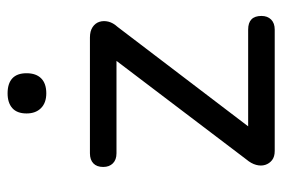

<svg xmlns="http://www.w3.org/2000/svg" viewBox="-139 -605 744 506"><g transform="rotate(-90 233.0 -352.0)"><path d="M88 0Q73 0 64 -7Q55 -14 51.5 -25Q48 -36 51.5 -49Q55 -62 66 -75L343 -440V-417H82Q65 -417 55.5 -426.5Q46 -436 46 -452Q46 -469 55.5 -478Q65 -487 82 -487H387Q404 -487 414.5 -480Q425 -473 428.5 -462Q432 -451 429 -438.5Q426 -426 415 -414L134 -45V-70H408Q444 -70 444 -35Q444 -19 434.5 -9.5Q425 0 408 0ZM240 -602Q215 -602 201 -616Q187 -630 187 -654Q187 -679 201 -691.5Q215 -704 240 -704Q266 -704 279.5 -691.5Q293 -679 293 -654Q293 -629 279.5 -615.5Q266 -602 240 -602Z"/></g></svg>

Font: Nunito ExtraLight Medium
Style: Regular
Weight: 500
Version: Version 3.602